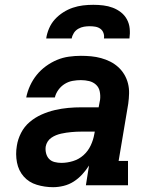

<svg xmlns="http://www.w3.org/2000/svg" viewBox="-20 -770 640 798"><path d="M201 8Q166 8 133 -2Q100 -12 78.5 -36.5Q57 -61 50.5 -95Q44 -129 50 -164Q54 -191 67.5 -217.5Q81 -244 103.5 -263Q126 -282 153 -294Q180 -306 208 -312.5Q236 -319 263.5 -321.5Q291 -324 319 -324H390L396 -356Q398 -373 394.5 -390Q391 -407 379 -418Q367 -429 350.5 -433Q334 -437 316 -437Q300 -437 282.5 -434Q265 -431 249.5 -421.5Q234 -412 223 -397Q212 -382 208 -365H89Q94 -390 105 -414Q116 -438 132.5 -458.5Q149 -479 171 -495Q193 -511 217 -521Q241 -531 266.5 -534.5Q292 -538 316 -538Q338 -538 359 -536Q380 -534 400 -528.5Q420 -523 438 -514Q456 -505 471 -491.5Q486 -478 496.5 -460.5Q507 -443 512 -423Q517 -403 516.5 -382Q516 -361 513 -339L473 -101H512V0H337L350 -82Q338 -63 322 -45.5Q306 -28 286.5 -15.5Q267 -3 244.5 2.5Q222 8 201 8ZM235 -93Q259 -93 283.5 -100.5Q308 -108 327 -125Q346 -142 357 -165.5Q368 -189 372 -213L374 -223H319Q308 -223 297.5 -222.5Q287 -222 276.5 -221Q266 -220 255.5 -218.5Q245 -217 234 -214.5Q223 -212 213 -208Q203 -204 193.5 -197.5Q184 -191 178 -181.5Q172 -172 170 -161Q168 -147 171.5 -133Q175 -119 184 -109.5Q193 -100 207 -96.5Q221 -93 235 -93ZM172 -610Q175 -631 184 -652Q193 -673 208 -689.5Q223 -706 242.5 -718.5Q262 -731 283 -738Q304 -745 325 -747.5Q346 -750 368 -750Q389 -750 409.5 -747.5Q430 -745 448.5 -738Q467 -731 482.5 -719Q498 -707 507.5 -689.5Q517 -672 519 -651.5Q521 -631 518 -610H412Q414 -622 410 -633Q406 -644 397 -650.5Q388 -657 376.5 -659Q365 -661 353 -661Q341 -661 329 -659Q317 -657 305.5 -650.5Q294 -644 287 -633Q280 -622 278 -610Z"/></svg>

Font: Iosevka Curly Slab ExObl
Style: Bold
Weight: 700
Width: 7
Italic angle: -9°
Monospace: yes
Designer: Belleve Invis
Foundry: Belleve Invis
Version: Version 11.0.0; ttfautohint (v1.8.3)